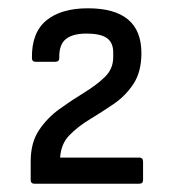

<svg xmlns="http://www.w3.org/2000/svg" viewBox="-20 -795 420 463"><path d="M63 -352Q54 -352 54 -361V-406Q54 -451 74 -481Q94 -511 124 -532.5Q154 -554 183.5 -572Q213 -590 233 -609.5Q253 -629 253 -657V-669Q253 -692 238 -703Q223 -714 188 -714Q155 -714 138.5 -700.5Q122 -687 123 -655Q123 -646 113 -646H66Q57 -646 57 -655Q56 -716 91.5 -745.5Q127 -775 192 -775Q321 -775 321 -667Q321 -622 302 -593Q283 -564 254.5 -544.5Q226 -525 197 -507.5Q168 -490 147.5 -469Q127 -448 125 -415H316Q325 -415 325 -405V-361Q325 -352 316 -352Z"/></svg>

Font: Sofia Sans Semi Condensed
Style: Regular
Weight: 400
Designer: Botio Nikoltchev, Ani Petrova
Foundry: lettersoup
Version: Version 4.100; ttfautohint (v1.8.4.7-5d5b)